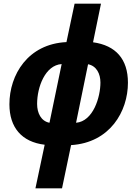

<svg xmlns="http://www.w3.org/2000/svg" viewBox="-20 -780 741 1040"><path d="M172 240H316L365 6C576 -7 673 -177 673 -332C673 -460 607 -534 484 -551L527 -760H384L340 -552C131 -542 31 -375 31 -215C31 -90 97 -11 222 4ZM248 -115C202 -124 181 -168 181 -217C181 -309 225 -427 314 -433ZM392 -115 457 -432C503 -423 524 -380 524 -333C524 -254 485 -123 392 -115Z"/></svg>

Font: Noto Sans Display SemiCondensed Extra
Style: Italic
Weight: 800
Width: 4
Italic angle: -12°
Designer: Monotype Design Team
Foundry: Monotype Imaging Inc.
Version: Version 1.900